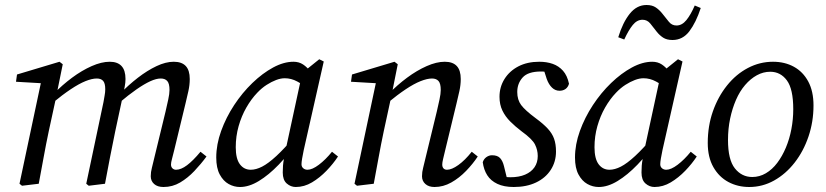

<svg xmlns="http://www.w3.org/2000/svg" viewBox="-20 -735 3303 768"><path d="M68 8 58 0 146 -415 164 -401 44 -408 48 -437 218 -488 231 -478 206 -355V-353L175 -210Q164 -158 154.5 -105.5Q145 -53 135 0ZM335 8 325 0 394 -327Q396 -340 398.5 -353Q401 -366 401 -378Q401 -402 392.5 -411.5Q384 -421 367 -421Q348 -421 322 -410.5Q296 -400 263 -378Q230 -356 190 -323V-360H195Q229 -395 268 -424Q307 -453 346.5 -470.5Q386 -488 419 -488Q450 -488 466 -471Q482 -454 482 -419Q482 -405 479 -389.5Q476 -374 473 -358L471 -350L441 -210Q430 -158 420 -105.5Q410 -53 400 0ZM634 13Q610 13 596.5 1Q583 -11 583 -30Q583 -47 587.5 -63.5Q592 -80 599 -111L642 -288Q648 -314 653 -337Q658 -360 658 -375Q658 -401 649 -411Q640 -421 623 -421Q605 -421 581 -410Q557 -399 526 -377.5Q495 -356 456 -323V-361H461Q494 -395 531.5 -424Q569 -453 606 -470.5Q643 -488 675 -488Q707 -488 723 -471Q739 -454 739 -419Q739 -395 733.5 -370.5Q728 -346 722 -321L677 -135Q672 -114 668 -99.5Q664 -85 664 -77Q664 -67 670 -61.5Q676 -56 684 -56Q704 -56 728 -74Q752 -92 782 -128L806 -109Q784 -79 757.5 -51Q731 -23 700.5 -5Q670 13 634 13Z M940 13Q916 13 894.5 1Q873 -11 859 -37Q845 -63 845 -105Q845 -157 864.5 -211Q884 -265 916.5 -314.5Q949 -364 989.5 -403Q1030 -442 1072.5 -465Q1115 -488 1154 -488Q1176 -488 1192.5 -477Q1209 -466 1222.5 -447.5Q1236 -429 1249 -406L1212 -380Q1193 -396 1169 -409Q1145 -422 1119 -422Q1103 -422 1084.5 -415Q1066 -408 1046.5 -395.5Q1027 -383 1009 -364Q985 -339 965.5 -305Q946 -271 934.5 -230.5Q923 -190 923 -146Q923 -100 939.5 -78Q956 -56 983 -56Q1004 -56 1028.5 -68.5Q1053 -81 1085.5 -111Q1118 -141 1161 -192L1173 -170H1170Q1135 -118 1095 -76.5Q1055 -35 1015.5 -11Q976 13 940 13ZM1163 13Q1143 13 1127 -1Q1111 -15 1111 -45Q1111 -60 1112 -72.5Q1113 -85 1115.5 -98.5Q1118 -112 1121 -128L1122 -133L1189 -443L1196 -449L1257 -498L1275 -489L1195 -135Q1191 -116 1188.5 -101Q1186 -86 1186 -78Q1186 -68 1193 -62Q1200 -56 1210 -56Q1229 -56 1255.5 -76Q1282 -96 1308 -128L1332 -109Q1313 -80 1286 -52Q1259 -24 1228 -5.5Q1197 13 1163 13Z M1408 8 1398 0 1486 -415 1504 -401 1384 -408 1388 -437 1558 -488 1571 -478 1546 -353 1544 -344 1515 -210Q1504 -158 1494.5 -105.5Q1485 -53 1475 0ZM1718 13Q1695 13 1681.5 1Q1668 -11 1668 -30Q1668 -47 1672.5 -63.5Q1677 -80 1684 -111L1727 -288Q1733 -314 1738 -337Q1743 -360 1743 -375Q1743 -401 1734 -411Q1725 -421 1708 -421Q1689 -421 1662.5 -410.5Q1636 -400 1603 -378Q1570 -356 1530 -323L1529 -360H1535Q1569 -395 1608 -424Q1647 -453 1686.5 -470.5Q1726 -488 1759 -488Q1791 -488 1807 -471Q1823 -454 1823 -419Q1823 -395 1817.5 -370.5Q1812 -346 1806 -321L1761 -135Q1756 -114 1752.5 -99.5Q1749 -85 1749 -77Q1749 -67 1754 -61.5Q1759 -56 1768 -56Q1787 -56 1813.5 -75Q1840 -94 1867 -128L1891 -109Q1872 -80 1844.5 -51.5Q1817 -23 1785 -5Q1753 13 1718 13Z M2035 13Q1996 13 1969.5 0.5Q1943 -12 1929 -34Q1915 -56 1911 -86Q1915 -99 1925.5 -106.5Q1936 -114 1948 -114Q1970 -114 1980.5 -102.5Q1991 -91 1996 -70L2013 -1L1974 -35Q1990 -30 1999 -28Q2008 -26 2021 -26Q2056 -26 2080.5 -36.5Q2105 -47 2118 -66Q2131 -85 2131 -111Q2131 -135 2120 -157Q2109 -179 2066 -210Q2041 -229 2021 -249Q2001 -269 1989.5 -293Q1978 -317 1978 -348Q1978 -387 1998 -419Q2018 -451 2053.5 -469.5Q2089 -488 2137 -488Q2167 -488 2191 -479.5Q2215 -471 2232 -452Q2249 -433 2256 -400Q2252 -386 2242 -379Q2232 -372 2218 -372Q2201 -372 2188 -384.5Q2175 -397 2167 -419L2149 -475L2180 -444Q2173 -446 2164.5 -447.5Q2156 -449 2144 -449Q2092 -449 2070.5 -425Q2049 -401 2049 -367Q2049 -336 2064.5 -315Q2080 -294 2123 -262Q2153 -240 2171 -220.5Q2189 -201 2196.5 -179.5Q2204 -158 2204 -129Q2204 -88 2183 -55.5Q2162 -23 2124 -5Q2086 13 2035 13Z M2375 13Q2351 13 2329.5 1Q2308 -11 2294 -37Q2280 -63 2280 -105Q2280 -157 2299.5 -211Q2319 -265 2351.5 -314.5Q2384 -364 2424.5 -403Q2465 -442 2507.5 -465Q2550 -488 2589 -488Q2611 -488 2627.5 -477Q2644 -466 2657.5 -447.5Q2671 -429 2684 -406L2647 -380Q2628 -396 2604 -409Q2580 -422 2554 -422Q2538 -422 2519.5 -415Q2501 -408 2481.5 -395.5Q2462 -383 2444 -364Q2420 -339 2400.5 -305Q2381 -271 2369.5 -230.5Q2358 -190 2358 -146Q2358 -100 2374.5 -78Q2391 -56 2418 -56Q2439 -56 2463.5 -68.5Q2488 -81 2520.5 -111Q2553 -141 2596 -192L2608 -170H2605Q2570 -118 2530 -76.5Q2490 -35 2450.5 -11Q2411 13 2375 13ZM2598 13Q2578 13 2562 -1Q2546 -15 2546 -45Q2546 -60 2547 -72.5Q2548 -85 2550.5 -98.5Q2553 -112 2556 -128L2557 -133L2624 -443L2631 -449L2692 -498L2710 -489L2630 -135Q2626 -116 2623.5 -101Q2621 -86 2621 -78Q2621 -68 2628 -62Q2635 -56 2645 -56Q2664 -56 2690.5 -76Q2717 -96 2743 -128L2767 -109Q2748 -80 2721 -52Q2694 -24 2663 -5.5Q2632 13 2598 13ZM2453 -586Q2471 -645 2499 -680Q2527 -715 2566 -715Q2589 -715 2603.5 -705Q2618 -695 2629 -681Q2643 -664 2655 -648.5Q2667 -633 2686 -633Q2708 -633 2725.5 -654.5Q2743 -676 2759 -713L2783 -703Q2764 -645 2737.5 -610Q2711 -575 2670 -575Q2647 -575 2632.5 -584.5Q2618 -594 2607 -608Q2594 -625 2581.5 -640.5Q2569 -656 2550 -656Q2528 -656 2511 -635Q2494 -614 2477 -577Z M2977 13Q2931 13 2893.5 -7Q2856 -27 2833.5 -66.5Q2811 -106 2811 -163Q2811 -231 2831.5 -289.5Q2852 -348 2888 -393Q2924 -438 2971.5 -463Q3019 -488 3072 -488Q3119 -488 3155.5 -468Q3192 -448 3213 -409Q3234 -370 3234 -313Q3234 -248 3214 -189Q3194 -130 3158.5 -84.5Q3123 -39 3076.5 -13Q3030 13 2977 13ZM2989 -27Q3018 -27 3043.5 -42Q3069 -57 3089 -83.5Q3109 -110 3123.5 -144.5Q3138 -179 3145.5 -218.5Q3153 -258 3153 -298Q3153 -379 3127.5 -413.5Q3102 -448 3061 -448Q3033 -448 3007.5 -434Q2982 -420 2960.5 -395Q2939 -370 2924 -335.5Q2909 -301 2900.5 -260.5Q2892 -220 2892 -175Q2892 -96 2919.5 -61.5Q2947 -27 2989 -27Z"/></svg>

Font: Source Serif 4
Style: Italic
Weight: 400
Italic angle: -12°
Designer: Frank Grießhammer
Foundry: Adobe Systems Incorporated
Version: Version 4.004;hotconv 1.0.116;makeotfexe 2.5.65601